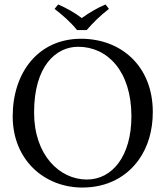

<svg xmlns="http://www.w3.org/2000/svg" viewBox="-20 -832 742 862"><path d="M666 -329C666 -536 523 -658 344 -658C150 -658 37 -504 37 -310C37 -113 180 10 350 10C461 10 549 -38 604 -116C644 -173 666 -245 666 -329ZM331 -622C463 -622 570 -512 570 -310C570 -131 484 -26 370 -26C248 -26 133 -135 133 -327C133 -537 232 -622 331 -622ZM326 -697H369C399 -731 431 -763 469 -792L454 -812C416 -796 384 -777 347 -751C314 -776 280 -795 241 -812L225 -792C261 -764 296 -734 326 -697Z"/></svg>

Font: Libertinus Serif
Style: Regular
Weight: 400
Designer: Philipp H. Poll, Khaled Hosny
Foundry: Caleb Maclennan
Version: Version 7.050;RELEASE